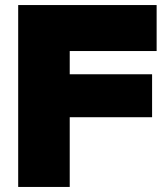

<svg xmlns="http://www.w3.org/2000/svg" viewBox="-20 -740 652 760"><path d="M52 0H256V-276H582V-446H256V-538H600V-720H52Z"/></svg>

Font: Aspekta 900
Style: Regular
Weight: 900
Designer: Ivo Dolenc
Version: Version 2.000